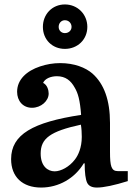

<svg xmlns="http://www.w3.org/2000/svg" viewBox="-20 -834 595 864"><path d="M173 -713C173 -656 215 -614 272 -614C329 -614 373 -656 373 -713C373 -770 329 -814 272 -814C215 -814 173 -770 173 -713ZM244 -713C244 -730 256 -743 272 -743C289 -743 302 -730 302 -713C302 -697 289 -685 272 -685C256 -685 244 -697 244 -713ZM30 -118C30 -38 81 10 165 10C244 10 316 -31 357 -99H361C361 -56 365 -27 372 -12C379 3 394 10 416 10C447 10 494 0 555 -19V-64H510C481 -64 475 -86 475 -151V-281C475 -382 449 -456 396 -503C365 -530 314 -550 251 -550C220 -550 190 -545 160 -535C100 -515 57 -476 57 -421C57 -380 83 -349 124 -349C165 -349 199 -380 199 -413C199 -428 193 -452 174 -461C182 -480 208 -491 236 -491C275 -491 299 -471 316 -440C331 -415 340 -384 345 -317C128 -284 30 -229 30 -118ZM226 -63C195 -63 163 -86 163 -143C163 -211 206 -243 344 -273C347 -256 348 -234 348 -218C348 -170 332 -135 317 -116C292 -83 254 -63 226 -63Z"/></svg>

Font: Domine
Style: Bold
Weight: 700
Designer: Pablo Impallari, Rodrigo Fuenzalida, Brenda Gallo
Foundry: Pablo Impallari, Rodrigo Fuenzalida, Brenda Gallo
Version: Version 2.000